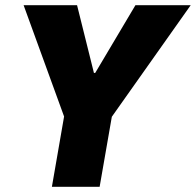

<svg xmlns="http://www.w3.org/2000/svg" viewBox="-20 -720 755 740"><path d="M180 0H364L411 -270L715 -700H502L347 -439H342L277 -700H71L227 -271Z"/></svg>

Font: Fixel Text 20240404 ExtraBold
Style: Italic
Weight: 800
Width: 4
Italic angle: -10°
Designer: AlfaBravo + MacPaw
Foundry: Kyrylo Tkachov, Marchela Mozhyna, Serhii Makarenko, Maria Weinstein, Zakhar Kryvoshyya
Version: Version 1.211;Glyphs 3.2 (3225)